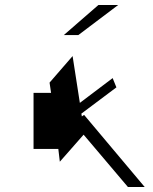

<svg xmlns="http://www.w3.org/2000/svg" viewBox="-20 -747 612 767"><path d="M307 -282 316 -288 558 0H491L314 -209L219 -101L213 -152H114V-376H184L178 -417L270 -523L299 -336L430 -435L445 -398L305 -293ZM235 -607 373 -727H452L293 -607Z"/></svg>

Font: Montserrat-Alt1 Light
Style: Regular
Weight: 300
Designer: Differentunic
Foundry: Differentunic
Version: Version 7.222